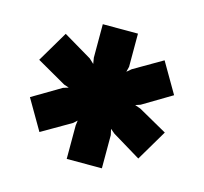

<svg xmlns="http://www.w3.org/2000/svg" viewBox="-69 -777 595 559"><g transform="rotate(15 228.0 -497.0)"><path d="M176 -294H282V-394L278 -412L291 -401L377 -349L432 -442L345 -491L328 -497L343 -502L430 -554L377 -645L291 -595L278 -584L282 -600V-700H176V-599L179 -581L165 -594L79 -645L24 -552L113 -501L128 -496L112 -491L26 -440L79 -349L167 -400L178 -410L176 -395Z"/></g></svg>

Font: Fixel Display ExtraBold
Style: Regular
Weight: 800
Designer: AlfaBravo + MacPaw
Foundry: Kyrylo Tkachov, Marchela Mozhyna, Serhii Makarenko, Maria Weinstein, Zakhar Kryvoshyya
Version: Version 1.211